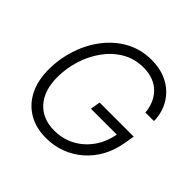

<svg xmlns="http://www.w3.org/2000/svg" viewBox="-185 -916 1104 1104"><g transform="rotate(45 366.5 -364.0)"><path d="M334.5 10.3Q251.5 10.3 191.2 -25.6Q130.9 -61.5 98.4 -126.7Q65.9 -191.9 65.9 -280.8Q65.9 -366.2 92.5 -447.8Q119.1 -529.3 168.9 -594.7Q218.8 -660.2 289.3 -699Q359.9 -737.8 447.3 -737.8Q507.8 -737.8 555.4 -718.8Q603 -699.7 636 -666.5Q668.9 -633.3 686.5 -590.1Q704.1 -546.9 704.6 -498H634.8Q631.8 -534.2 618.7 -565.9Q605.5 -597.7 581.8 -622.1Q558.1 -646.5 523.7 -660.2Q489.3 -673.8 444.8 -673.8Q372.6 -673.8 314.9 -640.1Q257.3 -606.4 216.6 -550Q175.8 -493.7 154.3 -424.3Q132.8 -355 132.8 -283.2Q132.8 -175.8 187.7 -114.7Q242.7 -53.7 337.4 -53.7Q405.8 -53.7 462.9 -84Q520 -114.3 558.6 -169.4Q597.2 -224.6 609.4 -298.3L629.9 -292H397.9L408.2 -352.5H685.5L674.8 -290.5Q663.6 -222.7 633.3 -167.2Q603 -111.8 557.6 -72.3Q512.2 -32.7 455.6 -11.2Q398.9 10.3 334.5 10.3Z"/></g></svg>

Font: Inter 20pt Light
Style: Italic
Weight: 300
Italic angle: -9.3988°
Version: Version 4.001;git-66647c0bb